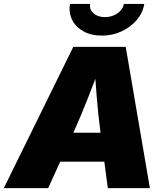

<svg xmlns="http://www.w3.org/2000/svg" viewBox="-46 -969 856 989"><path d="M-26.4 0 331.5 -727.5H601.6L726.1 0H509.3L472.2 -282.2Q460 -374 452.1 -471.4Q444.3 -568.8 438.5 -666H484.9Q447.8 -568.8 409.9 -471.4Q372.1 -374 330.6 -282.2L202.1 0ZM172.4 -136.2 196.8 -285.2H597.2L572.8 -136.2ZM478.5 -785.6Q423.8 -785.6 384.3 -807.4Q344.7 -829.1 325.9 -866.2Q307.1 -903.3 314.5 -948.7H418.5Q413.6 -920.4 435.5 -900.6Q457.5 -880.9 494.6 -880.9Q519 -880.9 540 -889.9Q561 -898.9 575 -914.3Q588.9 -929.7 591.8 -948.7H697.3Q689.9 -903.3 658.4 -866.2Q627 -829.1 580.1 -807.4Q533.2 -785.6 478.5 -785.6Z"/></svg>

Font: Inter 17pt Black
Style: Italic
Weight: 900
Italic angle: -9.3988°
Version: Version 4.001;git-66647c0bb